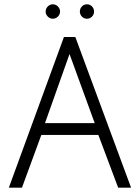

<svg xmlns="http://www.w3.org/2000/svg" viewBox="-20 -872 649 892"><path d="M225 -852Q212 -852 202 -842Q192 -832 192 -818Q192 -805 202 -795Q212 -785 225 -785Q239 -785 249 -795Q259 -805 259 -818Q259 -832 249 -842Q239 -852 225 -852ZM384 -852Q370 -852 360.5 -842Q351 -832 351 -818Q351 -805 360.5 -795Q370 -785 384 -785Q398 -785 407.5 -795Q417 -805 417 -818Q417 -832 407.5 -842Q398 -852 384 -852ZM589 0 330 -700H277L21 0H82L172 -245H437L529 0ZM189 -300 303 -621 420 -300Z"/></svg>

Font: AdventPro_ExpandedRegular
Style: ExpandedRegular
Weight: 400
Width: 7
Designer: VivaRado, Andreas Kalpakidis
Foundry: VivaRado, Andreas Kalpakidis
Version: Version 3.000